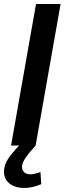

<svg xmlns="http://www.w3.org/2000/svg" viewBox="-30 -723 321 954"><path d="M271 -703H149L25 0H147ZM121 143Q99 143 88 130.5Q77 118 80 98Q84 80 98 59.5Q112 39 147 0H65Q29 38 9.5 67.5Q-10 97 -10 130Q-10 168 18 189.5Q46 211 91 211Q130 211 175 192L171 132Q139 143 121 143Z"/></svg>

Font: Geom Medium
Style: Italic
Weight: 500
Italic angle: -10°
Version: Version 1.102